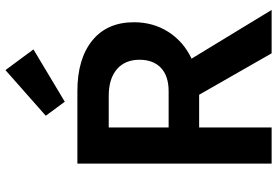

<svg xmlns="http://www.w3.org/2000/svg" viewBox="-172 -818 991 686"><g transform="rotate(-90 323.0 -475.5)"><path d="M302 -739 252 -807 415 -951 489 -851ZM81 0V-694H340Q455 -694 520.5 -641Q586 -588 586 -492Q586 -423 551.5 -369Q517 -315 456 -286L630 0H475L327 -259H323H210V0ZM323 -582H210V-368H340Q394 -368 423 -395.5Q452 -423 452 -472Q452 -524 418 -553Q384 -582 323 -582Z"/></g></svg>

Font: Cantarell
Style: Bold
Weight: 700
Designer: Dave Crossland, Nikolaus Waxweiler, Florian Fecher, Jacques Le Bailly, Eben Sorkin, Alexei Vanyashin, Alexios Zavras, Em
Version: Version 0.303